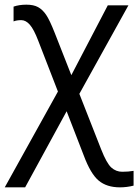

<svg xmlns="http://www.w3.org/2000/svg" viewBox="-30 -558 596 818"><path d="M203.1 -418 273.9 -237.8 429.2 -535.2H517.1L308.1 -158.2L400.9 78.1Q424.3 137.7 444.3 155.8Q464.4 173.8 490.7 173.8Q517.1 173.8 539.1 169.9V232.9Q509.8 240.2 481 240.2Q424.8 240.2 390.4 211.4Q356 182.6 327.1 105L253.9 -84L77.1 240.2H-9.8L216.8 -168L132.8 -384.8Q114.3 -433.1 97.2 -452.6Q80.1 -472.2 60.5 -472.2Q41 -472.2 27.8 -466.8V-529.8Q51.8 -538.1 82.5 -538.1Q113.3 -538.1 132.3 -527.6Q151.4 -517.1 166.5 -494.9Q181.6 -472.7 203.1 -418Z"/></svg>

Font: OpenSans-Regular
Style: Regular
Weight: 400
Foundry: Ascender Corporation
Version: Version 1.10